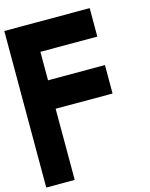

<svg xmlns="http://www.w3.org/2000/svg" viewBox="-133 -1001 849 1086"><g transform="rotate(-15 291.5 -458.5)"><path d="M0 0V-916.7H500V-750H166.7V-583.3H500V-416.7H166.7V0Z"/></g></svg>

Font: Galmuri11 Bold
Style: Regular
Weight: 700
Designer: Lee Minseo (quiple)
Version: Version 2.397;hotconv 1.1.1;makeotfexe 2.6.0 DEVELOPMENT